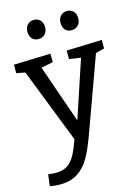

<svg xmlns="http://www.w3.org/2000/svg" viewBox="-144 -835 838 1153"><g transform="rotate(-15 275.0 -258.0)"><path d="M548 -534V-481L494 -467L324 1Q295 81 266 131.5Q237 182 192.5 211Q148 240 82 240Q54 240 19 234L28 162Q62 166 74 166Q118 166 146 148.5Q174 131 194 95.5Q214 60 235 -1L54 -464L0 -474V-527L229 -534V-481L155 -467L281 -105L400 -463L328 -474V-527ZM129 -696Q129 -723 144.5 -739.5Q160 -756 184 -756Q209 -756 224 -740Q239 -724 239 -696Q239 -669 223 -653Q207 -637 184 -637Q159 -637 144.5 -652.5Q130 -668 129 -696ZM335 -698Q335 -724 351 -740Q367 -756 390 -756Q415 -756 430 -740Q445 -724 445 -696Q445 -669 429 -653Q413 -637 390 -637Q363 -637 349 -653Q335 -669 335 -698Z"/></g></svg>

Font: Bitter Pro Medium
Style: Regular
Weight: 500
Designer: Sol Matas, and Bitter project Authors
Foundry: Sol Matas
Version: Version 1.010